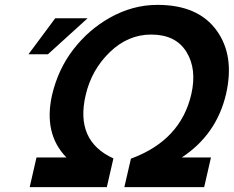

<svg xmlns="http://www.w3.org/2000/svg" viewBox="-20 -769 961 789"><path d="M601 -627Q506 -627 431 -554.5Q356 -482 332 -378Q288 -190 446 -118L419 0H102L130 -122H253Q158 -219 194 -379Q219 -485 281.5 -566Q344 -647 431 -696Q525 -749 627 -749Q794 -749 870 -644Q945 -541 909 -383Q870 -216 727 -122H847L819 0H491L518 -117Q722 -192 766 -381Q790 -485 746 -556Q702 -627 601 -627ZM207 -694H340L177 -546H97Z"/></svg>

Font: Miedinger
Style: Bold-Italic
Weight: 700
Italic angle: -13°
Version: Version 001.000